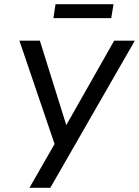

<svg xmlns="http://www.w3.org/2000/svg" viewBox="-20 -900 666 920"><path d="M121 0 253 -230 246 -197 73 -705H171L299 -296H295L527 -705H626L221 0ZM236 -813 246 -880H524L513 -813Z"/></svg>

Font: Nunito Sans 7pt Condensed Medium
Style: Italic
Weight: 500
Width: 3
Italic angle: -9°
Designer: Vernon Adams
Foundry: Vernon Adams
Version: Version 3.101;gftools[0.9.27]